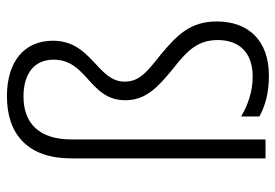

<svg xmlns="http://www.w3.org/2000/svg" viewBox="-144 -662 815 568"><g transform="rotate(-90 264.0 -377.5)"><path d="M428 -629C428 -714 366 -765 264 -765C150 -765 80 -702 80 -575V0H136V-574C136 -669 183 -716 263 -716C332 -716 372 -683 372 -627C372 -527 252 -521 252 -415C252 -358 284 -323 346 -273C401 -230 430 -199 430 -141C430 -79 394 -38 322 -38C278 -38 238 -52 204 -72V-18C235 -1 273 10 325 10C428 10 485 -50 485 -144C485 -221 447 -260 387 -310C332 -353 307 -375 307 -417C307 -498 428 -514 428 -629Z"/></g></svg>

Font: Noto Sans Armenian SemiCondensed Light
Style: Regular
Weight: 300
Width: 4
Designer: Monotype Design Team
Foundry: Monotype Imaging Inc.
Version: Version 2.008